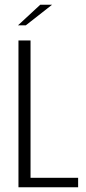

<svg xmlns="http://www.w3.org/2000/svg" viewBox="-20 -791 364 811"><path d="M58 -620H109V-40H310V0H58ZM56 -684 150 -771H200L89 -684Z"/></svg>

Font: Smooch Sans
Style: Regular
Weight: 400
Designer: Robert E. Leuschke
Foundry: Robert E. Leuschke
Version: Version 1.010; ttfautohint (v1.8.3)